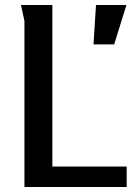

<svg xmlns="http://www.w3.org/2000/svg" viewBox="-20 -750 554 770"><path d="M64 -730H190V-82H488V0H78V-666ZM365 -730H487L438 -572H355Z"/></svg>

Font: Rosario Light SemiBold
Style: Regular
Weight: 600
Version: Version 1.101; ttfautohint (v1.8.1.43-b0c9)